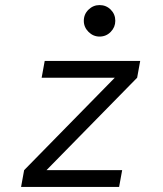

<svg xmlns="http://www.w3.org/2000/svg" viewBox="-20 -736 640 756"><path d="M63 0 75 -66 432 -430H144L156 -496H532L520 -430L163 -66H461L449 0ZM372 -592Q347 -592 328.5 -610.5Q310 -629 310 -654Q310 -680 328.5 -698Q347 -716 372 -716Q398 -716 416 -698Q434 -680 434 -654Q434 -629 416 -610.5Q398 -592 372 -592Z"/></svg>

Font: DM Mono Light
Style: Italic
Weight: 300
Italic angle: -10°
Designer: Colophon Foundry
Foundry: Colophon Foundry
Version: Version 1.000; ttfautohint (v1.8.2.53-6de2)